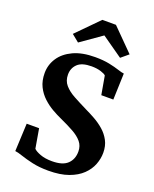

<svg xmlns="http://www.w3.org/2000/svg" viewBox="-178 -1083 959 1193"><g transform="rotate(20 301.5 -486.0)"><path d="M290.5 11Q230.5 11 184.2 0.5Q138 -10 106 -21Q74 -32 57 -33.5L65.5 -217.5H147.5L169.5 -89.5Q181.5 -76.5 213.8 -64.2Q246 -52 292 -52Q362.5 -52 394.5 -82.8Q426.5 -113.5 426.5 -164.5Q426.5 -201.5 405 -227.5Q383.5 -253.5 345 -275Q306.5 -296.5 255.5 -319.5Q226 -332.5 192.8 -351.5Q159.5 -370.5 129.8 -398Q100 -425.5 81.2 -463.2Q62.5 -501 62.5 -552Q62.5 -606.5 92.5 -652Q122.5 -697.5 180.8 -724.8Q239 -752 325 -752Q379 -752 418.8 -743.8Q458.5 -735.5 484.8 -726.8Q511 -718 526 -716.5L520 -542.5H440.5L419 -665Q412 -673.5 385.5 -682Q359 -690.5 323 -690.5Q259.5 -690.5 230.8 -662.8Q202 -635 202 -592.5Q202 -551.5 226 -523.8Q250 -496 290.5 -474Q331 -452 379.5 -428Q411.5 -413 445.5 -394Q479.5 -375 508.8 -349.5Q538 -324 556.2 -289.8Q574.5 -255.5 574.5 -210Q574.5 -171 559.5 -132Q544.5 -93 511.2 -60.8Q478 -28.5 423.8 -8.8Q369.5 11 290.5 11ZM286.5 -984.5H376.5L519 -841L470.5 -800.5L331.5 -898L192.5 -800.5L144 -840Z"/></g></svg>

Font: Merriweather
Style: Bold
Weight: 700
Designer: Eben Sorkin
Foundry: Eben Sorkin
Version: Version 2.100; ttfautohint (v1.7.19-72a1) -l 8 -r 50 -G 200 